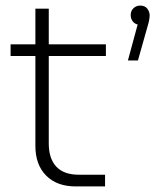

<svg xmlns="http://www.w3.org/2000/svg" viewBox="-20 -669 558 689"><path d="M252 0Q184 0 145.5 -39Q107 -78 107 -145V-468H18V-510H107V-638H155V-510H360V-468H155V-154Q155 -100 182 -71Q209 -42 263 -42H357V0ZM439 -452 474 -581Q462 -584 455.5 -593.5Q449 -603 449 -615Q449 -630 459 -639.5Q469 -649 483 -649Q500 -649 508.5 -638Q517 -627 517 -614Q517 -599 510 -576L475 -452Z"/></svg>

Font: MuseoModerno ExtraLight
Style: Regular
Weight: 200
Designer: Pablo Cosgaya, Héctor Gatti, Marcela Romero, and the Authors of The MuseoModerno Project.
Foundry: Omnibus-Type Team
Version: Version 1.001